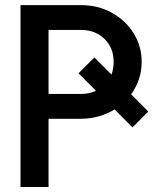

<svg xmlns="http://www.w3.org/2000/svg" viewBox="-20 -743 626 763"><path d="M61.5 0V-722.7H301.3Q370.1 -722.7 424.8 -692.1Q479.5 -661.6 511.2 -610.4Q543 -559.1 543 -497.1Q543 -460.9 532 -428.2Q521 -395.5 501 -368.2L569.3 -299.8L506.3 -236.8L435.5 -308.1Q406.7 -290.5 372.8 -280.8Q338.9 -271 301.3 -271H172.9V0ZM172.9 -624V-369.6H301.3Q334 -369.6 361.3 -382.3L292 -451.7L355 -514.6L422.9 -446.8Q431.6 -470.2 431.6 -497.1Q431.6 -553.2 395 -588.6Q358.4 -624 301.3 -624Z"/></svg>

Font: Giphurs Medium
Style: Regular
Weight: 500
Version: Version 0.920; ttfautohint (v1.8.4.7-5d5b)